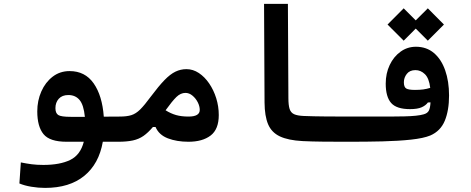

<svg xmlns="http://www.w3.org/2000/svg" viewBox="-20 -713 2384 971"><path d="M208 237.3Q173.3 237.3 138.4 231.4Q103.5 225.6 78.1 214.8L85.4 108.4Q114.3 114.3 140.4 117.7Q166.5 121.1 199.2 121.1Q283.2 121.1 335 95.9Q386.7 70.8 403.8 3.9H316.9Q231.4 3.9 200 -34.7Q168.5 -73.2 168.5 -149.9Q168.5 -204.1 189 -250.5Q209.5 -296.9 246.3 -325.2Q283.2 -353.5 332 -353.5Q410.2 -353.5 453.6 -291.5Q497.1 -229.5 504.9 -123L585.9 -123.5Q608.4 -123.5 617.9 -106.9Q627.4 -90.3 627.4 -59.6Q627.4 3.9 581.1 3.9H500Q480.5 115.7 406 176.5Q331.5 237.3 208 237.3ZM409.2 -122.1Q403.3 -182.6 382.3 -207.5Q361.3 -232.4 325.7 -232.4Q294.4 -232.4 277.3 -213.6Q260.3 -194.8 260.3 -166Q260.3 -140.6 274.7 -131.3Q289.1 -122.1 338.4 -122.1Q345.2 -122.1 352.1 -122.1Q358.9 -122.1 365.2 -122.1Q376.5 -122.1 387.7 -122.1Q398.4 -122.1 409.2 -122.1Z M577.1 3.9Q551.8 3.9 551.8 -62Q551.8 -86.4 560.3 -105Q568.8 -123.5 585.9 -123.5Q621.1 -123.5 644 -130.6Q667 -137.7 689 -159.4Q710.9 -181.2 743.2 -225.1Q782.2 -277.3 811.5 -307.6Q840.8 -337.9 867.2 -350.6Q893.6 -363.3 922.9 -363.3Q956.1 -363.3 985.6 -343.8Q1015.1 -324.2 1037.8 -291Q1060.5 -257.8 1073.5 -216.3Q1086.4 -174.8 1086.4 -131.3Q1086.4 -59.1 1045.2 -27.6Q1003.9 3.9 933.1 3.9Q874 3.9 828.9 -13.4Q783.7 -30.8 766.6 -70.8H753.4Q729 -42 705.6 -25.6Q682.1 -9.3 651.9 -2.7Q621.6 3.9 577.1 3.9ZM817.4 -155.3Q843.8 -138.7 870.6 -131.1Q897.5 -123.5 933.6 -123.5Q990.2 -123.5 990.2 -157.2Q990.2 -175.8 980.2 -195.6Q970.2 -215.3 953.6 -229.2Q937 -243.2 918 -243.2Q893.6 -243.2 872.3 -222.7Q851.1 -202.1 817.4 -155.3Z M1752 3.9Q1746.1 3.9 1740.2 3.9Q1733.9 3.9 1728 3.9Q1672.9 3.9 1615.7 3.4Q1558.6 2.9 1509.8 0.5Q1437.5 -3.4 1395.5 -23.2Q1353.5 -43 1335.9 -84.5Q1318.4 -126 1317.9 -194.3L1315.4 -693.4H1436L1438.5 -217.3Q1438.5 -181.2 1444.6 -162.1Q1450.7 -143.1 1467.3 -135.5Q1483.9 -127.9 1516.1 -126.5Q1565.4 -124.5 1628.9 -124Q1692.4 -123.5 1757.8 -123.5Q1773.4 -123.5 1781.2 -106Q1789.1 -88.4 1789.1 -59.6Q1789.1 -32.7 1779.8 -14.4Q1770.5 3.9 1752 3.9Z M1748.5 3.9 1757.8 -123.5Q1785.2 -123.5 1811 -123.5Q1836.9 -123.5 1861.3 -123.5Q1959 -123 2025.9 -124.5Q2092.8 -126 2122.6 -134.8Q2142.1 -140.1 2148.9 -153.8Q2155.8 -167.5 2157.2 -195.3L2144 -194.8Q2133.3 -179.7 2112.3 -170.4Q2091.3 -161.1 2053.7 -161.1Q1985.4 -161.1 1958 -192.4Q1930.7 -223.6 1930.7 -290Q1930.7 -341.8 1950.7 -384Q1970.7 -426.3 2005.4 -451.4Q2040 -476.6 2083.5 -476.6Q2137.2 -476.6 2174.6 -444.8Q2211.9 -413.1 2231.4 -357.4Q2251 -301.8 2251 -230Q2251 -154.8 2229.5 -102.5Q2208 -50.3 2156.2 -27.8Q2122.1 -13.7 2058.3 -6.8Q1994.6 0 1914.1 2Q1833.5 3.9 1748.5 3.9ZM2155.8 -268.6Q2149.9 -317.4 2128.9 -337.9Q2107.9 -358.4 2081.1 -358.4Q2052.2 -358.4 2037.4 -339.4Q2022.5 -320.3 2022.5 -296.9Q2022.5 -272.9 2034.2 -265.6Q2045.9 -258.3 2078.6 -258.3Q2102.5 -258.3 2120.4 -260.7Q2138.2 -263.2 2155.8 -268.6ZM2143.6 -507.3 2082.5 -568.4 2021.5 -507.3 1939.9 -588.9 2021.5 -670.9 2082.5 -609.9 2143.6 -670.9 2225.1 -588.9Z"/></svg>

Font: CaskaydiaCove NF SemiBold
Style: Regular
Weight: 600
Designer: Aaron Bell
Foundry: Saja Typeworks
Version: Version 2111.001; VTT 6.35;Nerd Fonts 3.2.1